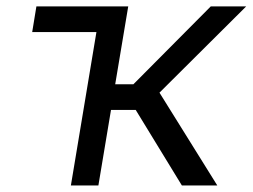

<svg xmlns="http://www.w3.org/2000/svg" viewBox="-20 -565 770 585"><path d="M370.7 -545.5H90.9L78.1 -467.3H273.8L196 0H279.8L318.2 -230.1H393.5L534.1 0H642L465.9 -282.7L730.1 -545.5H622.2L386.4 -308.2H331Z"/></svg>

Font: Margiela Sans
Style: Italic
Weight: 400
Italic angle: -9.39999°
Designer: Stefan Endress, Andreas Faust
Version: Version 1.100;FEAKit 1.0